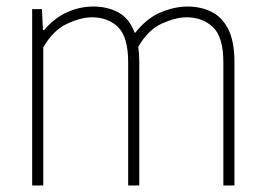

<svg xmlns="http://www.w3.org/2000/svg" viewBox="-20 -568 810 588"><path d="M78.5 0V-540H108.5L111.5 -476H115.5Q146.5 -513 185.5 -530.5Q224.5 -548 266 -548Q309 -548 342.8 -529.8Q376.5 -511.5 393 -466.5Q430 -513 472.8 -530.5Q515.5 -548 554 -548Q594.5 -548 627 -532.2Q659.5 -516.5 678.8 -479Q698 -441.5 698 -377.5V0H664V-377Q664 -455 632 -485Q600 -515 551.5 -515Q518.5 -515 476 -496Q433.5 -477 403.5 -424.5Q406.5 -403 406.5 -377.5V0H372.5V-377Q372.5 -455 341.5 -485Q310.5 -515 262.5 -515Q227 -515 184.5 -494.8Q142 -474.5 112.5 -423V0Z"/></svg>

Font: Encode Sans Semi Condensed Thin
Style: Regular
Weight: 100
Width: 4
Designer: Multiple Designers
Foundry: Impallari Type
Version: Version 3.000; ttfautohint (v1.8.3) -l 8 -r 50 -G 200 -x 14 